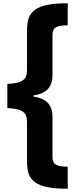

<svg xmlns="http://www.w3.org/2000/svg" viewBox="-20 -793 474 1174"><path d="M394 361V226C323 226 301 212 301 166V-79C301 -155 260 -191 184 -203V-209C260 -221 301 -257 301 -333V-578C301 -624 323 -638 394 -638V-773C191 -773 145 -722 145 -605V-363C145 -303 113 -284 25 -280V-132C113 -128 145 -109 145 -49V193C145 310 191 361 394 361Z"/></svg>

Font: Noto Sans Telugu SemiCondensed Black
Style: Regular
Weight: 900
Width: 4
Designer: Jelle Bosma - Monotype Design Team
Foundry: Monotype Imaging Inc.
Version: Version 2.005